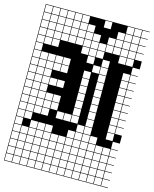

<svg xmlns="http://www.w3.org/2000/svg" viewBox="-143 -859 953 1190"><g transform="rotate(15 333.5 -263.5)"><path d="M0 238.1V-765.1H666.7V-761.9H622.2V-717.5H666.7V-714.3H622.2V-669.8H666.7V-666.7H622.2V-622.2H666.7V-619H622.2V-574.6H666.7V-523.8H622.2V-479.4H666.7V-476.2H622.2V-431.7H666.7V-428.6H622.2V-384.1H666.7V-381H622.2V-336.5H666.7V-333.3H622.2V-288.9H666.7V-285.7H622.2V-241.3H666.7V-238.1H622.2V-193.7H666.7V-190.5H622.2V-146H666.7V-142.9H622.2V-98.4H666.7V-47.6H622.2V-3.2H666.7V0H622.2V44.4H666.7V47.6H622.2V92.1H666.7V95.2H622.2V139.7H666.7V142.9H622.2V187.3H666.7V190.5H622.2V234.9H666.7V238.1ZM574.6 -717.5H619V-761.9H574.6ZM527 -717.5H571.4V-761.9H527ZM50.8 -717.5H95.2V-761.9H50.8ZM98.4 -717.5H142.9V-761.9H98.4ZM384.1 -717.5H428.6V-761.9H384.1ZM146 -717.5H190.5V-761.9H146ZM241.3 -717.5H285.7V-761.9H241.3ZM3.2 -717.5H47.6V-761.9H3.2ZM193.7 -717.5H238.1V-761.9H193.7ZM574.6 -669.8H619V-714.3H574.6ZM50.8 -669.8H95.2V-714.3H50.8ZM527 -669.8H571.4V-714.3H527ZM479.4 -669.8H523.8V-714.3H479.4ZM98.4 -669.8H142.9V-714.3H98.4ZM146 -669.8H190.5V-714.3H146ZM288.9 -669.8H333.3V-714.3H288.9ZM241.3 -669.8H285.7V-714.3H241.3ZM193.7 -669.8H238.1V-714.3H193.7ZM3.2 -669.8H47.6V-714.3H3.2ZM3.2 -622.2H47.6V-666.7H3.2ZM241.3 -622.2H285.7V-666.7H241.3ZM193.7 -622.2H238.1V-666.7H193.7ZM288.9 -622.2H333.3V-666.7H288.9ZM336.5 -622.2H381V-666.7H336.5ZM146 -622.2H190.5V-666.7H146ZM431.7 -622.2H476.2V-666.7H431.7ZM479.4 -622.2H523.8V-666.7H479.4ZM98.4 -622.2H142.9V-666.7H98.4ZM527 -622.2H571.4V-666.7H527ZM574.6 -622.2H619V-666.7H574.6ZM50.8 -622.2H95.2V-666.7H50.8ZM241.3 -574.6H285.7V-619H241.3ZM336.5 -574.6H381V-619H336.5ZM146 -574.6H190.5V-619H146ZM193.7 -574.6H238.1V-619H193.7ZM50.8 -574.6H95.2V-619H50.8ZM574.6 -574.6H619V-619H574.6ZM3.2 -574.6H47.6V-619H3.2ZM527 -574.6H571.4V-619H527ZM479.4 -574.6H523.8V-619H479.4ZM431.7 -574.6H476.2V-619H431.7ZM288.9 -574.6H333.3V-619H288.9ZM384.1 -574.6H428.6V-619H384.1ZM98.4 -574.6H142.9V-619H98.4ZM50.8 -527H95.2V-571.4H50.8ZM574.6 -527H619V-571.4H574.6ZM3.2 -527H47.6V-571.4H3.2ZM527 -527H571.4V-571.4H527ZM288.9 -527H333.3V-571.4H288.9ZM336.5 -527H381V-571.4H336.5ZM384.1 -527H428.6V-571.4H384.1ZM98.4 -527H142.9V-571.4H98.4ZM47.6 -523.8H3.2V-479.4H47.6ZM336.5 -479.4H381V-523.8H336.5ZM431.7 -479.4H476.2V-523.8H431.7ZM98.4 -431.7H142.9V-476.2H98.4ZM384.1 -431.7H428.6V-476.2H384.1ZM431.7 -431.7H476.2V-476.2H431.7ZM3.2 -431.7H47.6V-476.2H3.2ZM574.6 -431.7H619V-476.2H574.6ZM50.8 -431.7H95.2V-476.2H50.8ZM193.7 -431.7H238.1V-476.2H193.7ZM146 -431.7H190.5V-476.2H146ZM98.4 -384.1H142.9V-428.6H98.4ZM431.7 -384.1H476.2V-428.6H431.7ZM336.5 -384.1H381V-428.6H336.5ZM3.2 -384.1H47.6V-428.6H3.2ZM574.6 -384.1H619V-428.6H574.6ZM193.7 -384.1H238.1V-428.6H193.7ZM50.8 -384.1H95.2V-428.6H50.8ZM146 -384.1H190.5V-428.6H146ZM50.8 -336.5H95.2V-381H50.8ZM574.6 -336.5H619V-381H574.6ZM431.7 -336.5H476.2V-381H431.7ZM98.4 -336.5H142.9V-381H98.4ZM336.5 -336.5H381V-381H336.5ZM3.2 -336.5H47.6V-381H3.2ZM431.7 -288.9H476.2V-333.3H431.7ZM574.6 -288.9H619V-333.3H574.6ZM146 -288.9H190.5V-333.3H146ZM193.7 -288.9H238.1V-333.3H193.7ZM3.2 -288.9H47.6V-333.3H3.2ZM98.4 -288.9H142.9V-333.3H98.4ZM336.5 -288.9H381V-333.3H336.5ZM50.8 -288.9H95.2V-333.3H50.8ZM50.8 -241.3H95.2V-285.7H50.8ZM574.6 -241.3H619V-285.7H574.6ZM3.2 -241.3H47.6V-285.7H3.2ZM336.5 -241.3H381V-285.7H336.5ZM431.7 -241.3H476.2V-285.7H431.7ZM98.4 -241.3H142.9V-285.7H98.4ZM50.8 -193.7H95.2V-238.1H50.8ZM431.7 -193.7H476.2V-238.1H431.7ZM3.2 -193.7H47.6V-238.1H3.2ZM193.7 -193.7H238.1V-238.1H193.7ZM146 -193.7H190.5V-238.1H146ZM574.6 -193.7H619V-238.1H574.6ZM336.5 -193.7H381V-238.1H336.5ZM98.4 -193.7H142.9V-238.1H98.4ZM3.2 -146H47.6V-190.5H3.2ZM574.6 -146H619V-190.5H574.6ZM431.7 -146H476.2V-190.5H431.7ZM146 -146H190.5V-190.5H146ZM336.5 -146H381V-190.5H336.5ZM98.4 -146H142.9V-190.5H98.4ZM193.7 -146H238.1V-190.5H193.7ZM50.8 -146H95.2V-190.5H50.8ZM241.3 -98.4H285.7V-142.9H241.3ZM431.7 -98.4H476.2V-142.9H431.7ZM574.6 -98.4H619V-142.9H574.6ZM288.9 -98.4H333.3V-142.9H288.9ZM3.2 -98.4H47.6V-142.9H3.2ZM50.8 -98.4H95.2V-142.9H50.8ZM146 -98.4H190.5V-142.9H146ZM98.4 -98.4H142.9V-142.9H98.4ZM336.5 -98.4H381V-142.9H336.5ZM384.1 -50.8H428.6V-95.2H384.1ZM3.2 -50.8H47.6V-95.2H3.2ZM574.6 -50.8H619V-95.2H574.6ZM50.8 -50.8H95.2V-95.2H50.8ZM431.7 -50.8H476.2V-95.2H431.7ZM98.4 -3.2H142.9V-47.6H98.4ZM384.1 -3.2H428.6V-47.6H384.1ZM479.4 -3.2H523.8V-47.6H479.4ZM336.5 -3.2H381V-47.6H336.5ZM146 -3.2H190.5V-47.6H146ZM193.7 -3.2H238.1V-47.6H193.7ZM431.7 -3.2H476.2V-47.6H431.7ZM3.2 -3.2H47.6V-47.6H3.2ZM50.8 44.4H95.2V0H50.8ZM336.5 44.4H381V0H336.5ZM384.1 44.4H428.6V0H384.1ZM98.4 44.4H142.9V0H98.4ZM288.9 44.4H333.3V0H288.9ZM479.4 44.4H523.8V0H479.4ZM527 44.4H571.4V0H527ZM3.2 44.4H47.6V0H3.2ZM241.3 44.4H285.7V0H241.3ZM574.6 44.4H619V0H574.6ZM146 44.4H190.5V0H146ZM193.7 44.4H238.1V0H193.7ZM431.7 44.4H476.2V0H431.7ZM431.7 92.1H476.2V47.6H431.7ZM527 92.1H571.4V47.6H527ZM193.7 92.1H238.1V47.6H193.7ZM241.3 92.1H285.7V47.6H241.3ZM50.8 92.1H95.2V47.6H50.8ZM384.1 92.1H428.6V47.6H384.1ZM574.6 92.1H619V47.6H574.6ZM3.2 92.1H47.6V47.6H3.2ZM146 92.1H190.5V47.6H146ZM336.5 92.1H381V47.6H336.5ZM98.4 92.1H142.9V47.6H98.4ZM288.9 92.1H333.3V47.6H288.9ZM479.4 92.1H523.8V47.6H479.4ZM3.2 139.7H47.6V95.2H3.2ZM50.8 139.7H95.2V95.2H50.8ZM193.7 139.7H238.1V95.2H193.7ZM479.4 139.7H523.8V95.2H479.4ZM241.3 139.7H285.7V95.2H241.3ZM384.1 139.7H428.6V95.2H384.1ZM288.9 139.7H333.3V95.2H288.9ZM574.6 139.7H619V95.2H574.6ZM431.7 139.7H476.2V95.2H431.7ZM98.4 139.7H142.9V95.2H98.4ZM146 139.7H190.5V95.2H146ZM336.5 139.7H381V95.2H336.5ZM527 139.7H571.4V95.2H527ZM527 187.3H571.4V142.9H527ZM98.4 187.3H142.9V142.9H98.4ZM384.1 187.3H428.6V142.9H384.1ZM288.9 187.3H333.3V142.9H288.9ZM574.6 187.3H619V142.9H574.6ZM336.5 187.3H381V142.9H336.5ZM241.3 187.3H285.7V142.9H241.3ZM431.7 187.3H476.2V142.9H431.7ZM479.4 187.3H523.8V142.9H479.4ZM193.7 187.3H238.1V142.9H193.7ZM50.8 187.3H95.2V142.9H50.8ZM3.2 187.3H47.6V142.9H3.2ZM146 187.3H190.5V142.9H146ZM527 234.9H571.4V190.5H527ZM288.9 234.9H333.3V190.5H288.9ZM384.1 234.9H428.6V190.5H384.1ZM574.6 234.9H619V190.5H574.6ZM336.5 234.9H381V190.5H336.5ZM431.7 234.9H476.2V190.5H431.7ZM146 234.9H190.5V190.5H146ZM241.3 234.9H285.7V190.5H241.3ZM50.8 234.9H95.2V190.5H50.8ZM98.4 234.9H142.9V190.5H98.4ZM193.7 234.9H238.1V190.5H193.7ZM479.4 234.9H523.8V190.5H479.4ZM3.2 234.9H47.6V190.5H3.2Z"/></g></svg>

Font: Jacquard 12 Charted
Style: Regular
Weight: 400
Designer: Sarah Cadigan-Fried
Version: Version 1.000